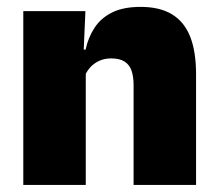

<svg xmlns="http://www.w3.org/2000/svg" viewBox="-20 -524 618 544"><path d="M535.5 0H358.5V-283Q358.5 -306.5 352.8 -323.5Q347 -340.5 333 -349.5Q319 -358.5 295 -358.5Q276.5 -358.5 262 -352Q247.5 -345.5 237.2 -334.8Q227 -324 221 -310.5L194 -383.5H222.5Q230 -418 247.8 -445.2Q265.5 -472.5 297.2 -488.5Q329 -504.5 378.5 -504.5Q432.5 -504.5 467.2 -483.5Q502 -462.5 518.8 -420.2Q535.5 -378 535.5 -313.5ZM223 0H46V-492.5H222L216.5 -366L223 -348Z"/></svg>

Font: Anek Kannada Medium ExtraBold
Style: Regular
Weight: 800
Version: Version 1.003